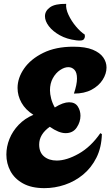

<svg xmlns="http://www.w3.org/2000/svg" viewBox="-20 -968 577 995"><path d="M210 7Q143 7 99 -17.5Q55 -42 34 -81.5Q13 -121 13 -167Q13 -208 29 -248Q45 -288 76.5 -321Q108 -354 153 -373Q112 -399 91.5 -435.5Q71 -472 71 -512Q71 -564 105 -613Q139 -662 204 -694Q269 -726 360 -726Q423 -726 460.5 -710.5Q498 -695 515 -670.5Q532 -646 532 -618Q532 -586 512 -554.5Q492 -523 454.5 -503Q417 -483 363 -483Q379 -530 379 -561Q379 -592 366 -606Q353 -620 334 -620Q314 -620 291.5 -605Q269 -590 254 -563Q239 -536 239 -500Q239 -481 245 -457.5Q251 -434 264 -411Q286 -425 304.5 -431.5Q323 -438 338 -438Q369 -438 383 -416.5Q397 -395 397 -368Q397 -336 377.5 -307Q358 -278 320 -278Q285 -278 238 -311Q183 -272 183 -219Q183 -178 208.5 -157Q234 -136 274 -136Q325 -136 388 -171.5Q451 -207 500 -278L508 -273Q506 -203 479.5 -150.5Q453 -98 410.5 -63Q368 -28 316 -10.5Q264 7 210 7ZM395 -758Q391 -758 387 -758Q383 -758 375 -759Q326 -765 289.5 -785.5Q253 -806 233 -832.5Q213 -859 213 -884Q213 -911 239 -930Q265 -949 323 -948Q320 -923 335 -891Q350 -859 373.5 -831Q397 -803 419 -789Q420 -786 420 -780Q420 -771 414.5 -764.5Q409 -758 395 -758Z"/></svg>

Font: Agbalumo
Style: Regular
Weight: 400
Designer: Raphael Alegbeleye
Foundry: Sorkin Type Co.
Version: Version 1.000; ttfautohint (v1.8.4)